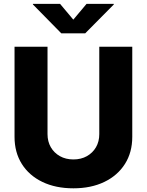

<svg xmlns="http://www.w3.org/2000/svg" viewBox="-20 -971 765 1000"><path d="M362.3 9.8Q270 9.8 200.9 -23.4Q131.8 -56.6 93.8 -116.9Q55.7 -177.2 55.7 -258.3V-727.5H227.5V-272.5Q227.5 -233.9 244.6 -204.3Q261.7 -174.8 292 -157.7Q322.3 -140.6 362.3 -140.6Q402.3 -140.6 432.6 -157.7Q462.9 -174.8 480 -204.3Q497.1 -233.9 497.1 -272.5V-727.5H668.9V-258.3Q668.9 -177.2 630.6 -116.9Q592.3 -56.6 523.2 -23.4Q454.1 9.8 362.3 9.8ZM293 -950.7 361.8 -868.7 430.7 -950.7H572.8V-947.8L423.8 -797.4H299.3L151.4 -947.8V-950.7Z"/></svg>

Font: Inter 16pt ExtraBold
Style: Regular
Weight: 800
Version: Version 4.001;git-66647c0bb